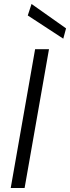

<svg xmlns="http://www.w3.org/2000/svg" viewBox="-20 -948 353 968"><path d="M34 0 157 -700H227L104 0ZM299 -753 120 -870 139 -928 313 -805Z"/></svg>

Font: DM Sans 16pt Light
Style: Italic
Weight: 300
Italic angle: -10°
Version: Version 4.004;gftools[0.9.30]